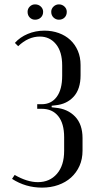

<svg xmlns="http://www.w3.org/2000/svg" viewBox="-20 -848 417 877"><path d="M172 9Q97 9 35 -31L47 -49Q104 -16 153 -16Q207 -16 240 -54Q273 -92 273 -159V-221Q273 -284 246 -317.5Q219 -351 171 -351H150V-372H171Q214 -372 239 -405.5Q264 -439 264 -502V-549Q264 -612 235.5 -646.5Q207 -681 162 -681Q109 -681 63 -637L48 -652Q71 -678 106.5 -693Q142 -708 183 -708Q218 -708 248.5 -697Q279 -686 301 -665.5Q323 -645 335.5 -616Q348 -587 348 -551V-504Q348 -441 316.5 -406.5Q285 -372 233 -367L216 -365V-358L233 -356Q289 -351 323 -315.5Q357 -280 357 -217V-160Q357 -121 343 -90Q329 -59 304.5 -37Q280 -15 246 -3Q212 9 172 9ZM106 -794Q106 -808 116 -818Q126 -828 140 -828Q156 -828 166.5 -818Q177 -808 177 -794Q177 -778 166.5 -768Q156 -758 140 -758Q126 -758 116 -768Q106 -778 106 -794ZM214 -794Q214 -808 224.5 -818Q235 -828 249 -828Q264 -828 274.5 -818Q285 -808 285 -794Q285 -778 275 -768Q265 -758 249 -758Q235 -758 224.5 -768Q214 -778 214 -794Z"/></svg>

Font: Moniqa SemBd Narrow Heading
Style: Regular
Weight: 600
Width: 4
Designer: Rajesh Rajput
Foundry: Rajesh Rajput
Version: Version 1.000